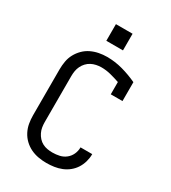

<svg xmlns="http://www.w3.org/2000/svg" viewBox="-225 -1058 1050 1179"><g transform="rotate(30 300.0 -468.0)"><path d="M297 8Q269 8 240 3Q211 -2 185 -14.5Q159 -27 138 -47Q117 -67 103.5 -93Q90 -119 85 -147.5Q80 -176 80 -205V-530Q80 -559 85 -587.5Q90 -616 103.5 -641Q117 -666 137.5 -686.5Q158 -707 184 -719.5Q210 -732 238.5 -737.5Q267 -743 295 -743Q352 -743 406.5 -728Q461 -713 512 -689V-555H429V-642Q397 -653 364 -661.5Q331 -670 297 -670Q279 -670 260.5 -666Q242 -662 226 -653.5Q210 -645 197.5 -631.5Q185 -618 177 -601.5Q169 -585 166 -567Q163 -549 163 -530V-205Q163 -186 166 -168Q169 -150 177 -133.5Q185 -117 197.5 -103Q210 -89 226.5 -80.5Q243 -72 261 -69Q279 -66 297 -66Q322 -66 346.5 -71.5Q371 -77 390.5 -92.5Q410 -108 420.5 -131Q431 -154 431 -179V-180H514V-178Q514 -152 506.5 -125.5Q499 -99 484.5 -76.5Q470 -54 449 -37Q428 -20 403 -10Q378 0 351 4Q324 8 297 8ZM241 -826V-944H359V-826Z"/></g></svg>

Font: Nova
Style: Regular
Weight: 400
Monospace: yes
Designer: Belleve Invis
Foundry: Belleve Invis
Version: Version 24.1.4; ttfautohint (v1.8.4)